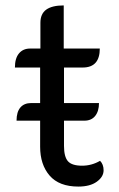

<svg xmlns="http://www.w3.org/2000/svg" viewBox="-20 -679 437 708"><path d="M362 -51Q362 -27 337 -9Q312 9 269 9Q198 9 163 -31.5Q128 -72 128 -138V-234H41Q41 -266 55 -282.5Q69 -299 95 -299H128V-430H35Q35 -464 50 -482Q65 -500 91 -500H129V-595Q129 -628 150.5 -643.5Q172 -659 215 -659V-500H348Q348 -430 285 -430H216V-299H345Q345 -269 331 -251.5Q317 -234 291 -234H216V-141Q216 -101 230.5 -84.5Q245 -68 283 -68Q318 -68 349 -86Q362 -73 362 -51Z"/></svg>

Font: K2D
Style: Regular
Weight: 400
Version: Version 1.000; ttfautohint (v1.6)